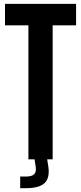

<svg xmlns="http://www.w3.org/2000/svg" viewBox="-20 -820 417 988"><path d="M126.2 0V-689.7H5.7V-800H371.5V-689.7H251V0ZM83.9 148.3V88.4H114.8Q143.7 88.4 155.7 76.6Q167.7 64.7 163.7 37.7L156.5 -8.1H221.6L228.8 37.7Q237 96 209.3 122.2Q181.7 148.3 114.8 148.3Z"/></svg>

Font: Big Shoulders Thin
Style: Regular
Weight: 100
Designer: Patric King
Foundry: XO Type Co
Version: Version 2.002